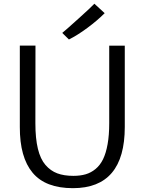

<svg xmlns="http://www.w3.org/2000/svg" viewBox="-20 -984 762 1012"><path d="M343.3 -775.9 308.1 -810.5Q327.1 -825.7 395.5 -887.5Q463.9 -949.2 477.5 -964.4L531.7 -914.6Q492.7 -875.5 440.2 -836.7Q387.7 -797.9 343.3 -775.9ZM364.3 7.8Q219.7 7.8 151.9 -73.5Q84 -154.8 84.5 -314.5V-743.7H167L166.5 -334Q166.5 -254.4 179.7 -200Q192.9 -145.5 219.7 -114.5Q246.6 -83.5 282 -70.3Q317.4 -57.1 366.7 -57.1Q403.3 -57.1 431.6 -65.4Q460 -73.7 483.9 -93.5Q507.8 -113.3 523.2 -144.8Q538.6 -176.3 547.1 -223.9Q555.7 -271.5 555.7 -334.5V-743.2H637.7V-314.9Q637.7 7.8 364.3 7.8Z"/></svg>

Font: HaufeMerriweatherSansLt
Style: Regular
Weight: 300
Designer: Eben Sorkin
Foundry: Eben Sorkin
Version: Version 1.56